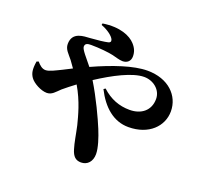

<svg xmlns="http://www.w3.org/2000/svg" viewBox="-147 -982 1294 1227"><g transform="rotate(20 500.0 -368.5)"><path d="M730 -241C869 -241 952 -327 952 -428C952 -534 867 -622 723 -622C629 -622 497 -577 365 -517C328 -564 287 -607 287 -627C287 -650 306 -653 328 -653C385 -653 450 -646 480 -639C497 -635 530 -624 551 -624C581 -624 604 -642 604 -675C604 -704 595 -729 571 -755C538 -791 466 -825 349 -807L347 -796C394 -779 430 -750 438 -730C443 -717 438 -709 424 -706C404 -701 354 -695 307 -692C267 -689 185 -692 185 -608C185 -571 212 -550 238 -517L270 -472L209 -441C173 -424 134 -402 108 -402C85 -402 67 -418 49 -439L36 -434C27 -377 33 -352 50 -327C70 -298 126 -268 165 -268C200 -268 218 -294 247 -321C270 -340 297 -362 327 -384C383 -289 405 -198 420 -140C433 -82 440 -30 453 11C466 55 486 75 523 75C567 75 596 42 596 -8C596 -50 575 -114 554 -165C529 -226 473 -347 413 -445C520 -515 639 -577 717 -577C779 -577 836 -533 836 -470C836 -391 778 -347 700 -347C629 -347 566 -371 510 -423L498 -415C552 -308 629 -241 730 -241Z"/></g></svg>

Font: GenKiMin2 TW H
Style: Regular
Weight: 900
Version: Version 2.100;PS 2.1;hotconv 16.6.51;makeotf.lib2.5.65220 DE